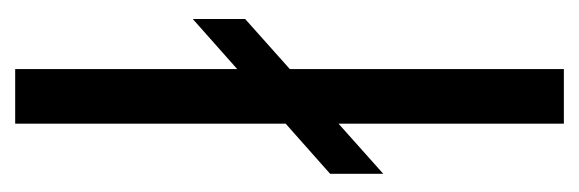

<svg xmlns="http://www.w3.org/2000/svg" viewBox="-275 -488 763 253"><g transform="rotate(-90 106.5 -361.5)"><path d="M70 0V-723H142V0ZM4 -238V-308L208 -489V-420Z"/></g></svg>

Font: Archivo SemiBold Light
Style: Regular
Weight: 300
Version: Version 2.001